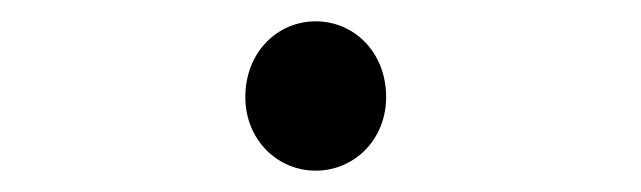

<svg xmlns="http://www.w3.org/2000/svg" viewBox="-20 -454 601 180"><path d="M276 -294C312 -294 342 -323 342 -363C342 -405 312 -434 276 -434C240 -434 210 -405 210 -363C210 -323 240 -294 276 -294Z"/></svg>

Font: Noto Sans KR Regular
Style: Regular
Weight: 400
Designer: Ryoko NISHIZUKA  (kana & ideographs); Paul D. Hunt (Latin, Greek & Cyrillic); Wenlong ZHANG  (bopomofo); Sandoll Communi
Foundry: Adobe Systems Incorporated
Version: Version 1.004;PS 1.004;hotconv 1.0.82;makeotf.lib2.5.63406